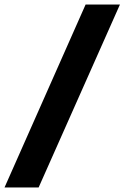

<svg xmlns="http://www.w3.org/2000/svg" viewBox="-22 -727 551 850"><path d="M149 103H-2L357 -707H509Z"/></svg>

Font: Hind Siliguri
Style: Bold
Weight: 700
Designer: Jyotish Sonowal
Foundry: Indian Type Foundry
Version: Version 1.001;PS 1.0;hotconv 1.0.86;makeotf.lib2.5.63406; tt